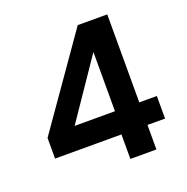

<svg xmlns="http://www.w3.org/2000/svg" viewBox="-125 -817 911 935"><g transform="rotate(-20 330.0 -350.0)"><path d="M394 0V-127H50V-234L376 -700H529V-244H620V-127H529V0ZM194 -244H403V-551Z"/></g></svg>

Font: DM Sans 9pt
Style: Bold
Weight: 700
Designer: Colophon Foundry, Jonny Pinhorn
Foundry: Colophon Foundry
Version: Version 4.004;gftools[0.9.30]